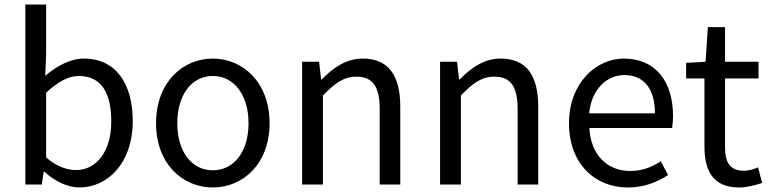

<svg xmlns="http://www.w3.org/2000/svg" viewBox="-20 -816 3404 849"><path d="M331 13C455 13 567 -94 567 -280C567 -448 491 -557 351 -557C290 -557 230 -523 180 -481L184 -578V-796H92V0H165L173 -56H177C224 -13 281 13 331 13ZM316 -64C280 -64 231 -78 184 -120V-406C235 -454 283 -480 328 -480C432 -480 472 -400 472 -279C472 -145 406 -64 316 -64Z M921 13C1054 13 1172 -91 1172 -271C1172 -452 1054 -557 921 -557C788 -557 670 -452 670 -271C670 -91 788 13 921 13ZM921 -63C827 -63 764 -146 764 -271C764 -396 827 -480 921 -480C1015 -480 1079 -396 1079 -271C1079 -146 1015 -63 921 -63Z M1316 0H1408V-394C1462 -449 1500 -477 1556 -477C1628 -477 1659 -434 1659 -332V0H1750V-344C1750 -482 1698 -557 1584 -557C1510 -557 1453 -516 1402 -464H1400L1391 -543H1316Z M1926 0H2018V-394C2072 -449 2110 -477 2166 -477C2238 -477 2269 -434 2269 -332V0H2360V-344C2360 -482 2308 -557 2194 -557C2120 -557 2063 -516 2012 -464H2010L2001 -543H1926Z M2756 13C2829 13 2887 -11 2934 -42L2902 -103C2861 -76 2819 -60 2766 -60C2663 -60 2592 -134 2586 -250H2952C2954 -264 2956 -282 2956 -302C2956 -457 2878 -557 2739 -557C2615 -557 2496 -448 2496 -271C2496 -92 2611 13 2756 13ZM2585 -315C2596 -423 2664 -484 2741 -484C2826 -484 2876 -425 2876 -315Z M3249 13C3283 13 3319 3 3350 -7L3332 -76C3314 -68 3290 -61 3270 -61C3207 -61 3186 -99 3186 -165V-469H3334V-543H3186V-696H3110L3100 -543L3014 -538V-469H3095V-168C3095 -59 3134 13 3249 13Z"/></svg>

Font: Noto Sans CJK HK
Style: Regular
Weight: 400
Designer: Ryoko NISHIZUKA 西塚涼子 (kana, bopomofo & ideographs); Paul D. Hunt (Latin, Greek & Cyrillic); Sandoll Communications 산돌커뮤니
Foundry: Adobe
Version: Version 2.004;hotconv 1.0.118;makeotfexe 2.5.65603